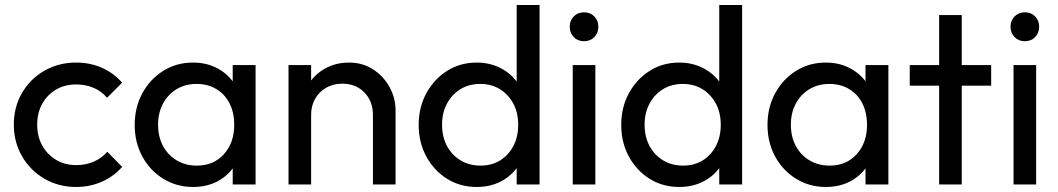

<svg xmlns="http://www.w3.org/2000/svg" viewBox="-20 -734 4210 764"><path d="M283 10Q213 10 156.5 -23Q100 -56 67.5 -112.5Q35 -169 35 -238Q35 -308 67.5 -364Q100 -420 156.5 -452.5Q213 -485 283 -485Q338 -485 385 -464.5Q432 -444 466 -405L406 -345Q384 -371 352.5 -384.5Q321 -398 283 -398Q238 -398 203 -377.5Q168 -357 148 -321Q128 -285 128 -238Q128 -191 148 -155Q168 -119 203 -98Q238 -77 283 -77Q321 -77 352.5 -90.5Q384 -104 407 -130L466 -70Q433 -32 385.5 -11Q338 10 283 10Z M748 10Q683 10 630 -22.5Q577 -55 546.5 -111Q516 -167 516 -237Q516 -307 546.5 -363Q577 -419 629.5 -452Q682 -485 748 -485Q802 -485 844.5 -462.5Q887 -440 913 -400.5Q939 -361 942 -309V-166Q939 -115 913.5 -75Q888 -35 845.5 -12.5Q803 10 748 10ZM763 -75Q830 -75 871 -120.5Q912 -166 912 -237Q912 -286 893.5 -322.5Q875 -359 841 -379.5Q807 -400 762 -400Q717 -400 682.5 -379Q648 -358 628.5 -321.5Q609 -285 609 -238Q609 -190 628.5 -153.5Q648 -117 683 -96Q718 -75 763 -75ZM906 0V-128L923 -244L906 -359V-475H997V0Z M1464 0V-277Q1464 -331 1430 -366Q1396 -401 1342 -401Q1306 -401 1278 -385Q1250 -369 1234 -341Q1218 -313 1218 -277L1181 -298Q1181 -352 1205 -394Q1229 -436 1272 -460.5Q1315 -485 1369 -485Q1423 -485 1464.5 -458Q1506 -431 1530 -387.5Q1554 -344 1554 -295V0ZM1128 0V-475H1218V0Z M1877 10Q1811 10 1759 -22.5Q1707 -55 1676.5 -111Q1646 -167 1646 -237Q1646 -307 1676.5 -363Q1707 -419 1759 -452Q1811 -485 1877 -485Q1930 -485 1973 -462.5Q2016 -440 2042.5 -400.5Q2069 -361 2072 -309V-166Q2069 -115 2043 -75Q2017 -35 1974 -12.5Q1931 10 1877 10ZM1892 -75Q1937 -75 1970.5 -96Q2004 -117 2023 -153.5Q2042 -190 2042 -237Q2042 -286 2022.5 -322Q2003 -358 1969.5 -379Q1936 -400 1891 -400Q1846 -400 1812 -379Q1778 -358 1758.5 -321.5Q1739 -285 1739 -238Q1739 -190 1758.5 -153.5Q1778 -117 1812.5 -96Q1847 -75 1892 -75ZM2127 0H2036V-128L2053 -244L2036 -359V-714H2127Z M2259 0V-475H2349V0ZM2304 -570Q2279 -570 2263 -586.5Q2247 -603 2247 -628Q2247 -652 2263 -668.5Q2279 -685 2304 -685Q2329 -685 2345 -668.5Q2361 -652 2361 -628Q2361 -603 2345 -586.5Q2329 -570 2304 -570Z M2683 10Q2617 10 2565 -22.5Q2513 -55 2482.5 -111Q2452 -167 2452 -237Q2452 -307 2482.5 -363Q2513 -419 2565 -452Q2617 -485 2683 -485Q2736 -485 2779 -462.5Q2822 -440 2848.5 -400.5Q2875 -361 2878 -309V-166Q2875 -115 2849 -75Q2823 -35 2780 -12.5Q2737 10 2683 10ZM2698 -75Q2743 -75 2776.5 -96Q2810 -117 2829 -153.5Q2848 -190 2848 -237Q2848 -286 2828.5 -322Q2809 -358 2775.5 -379Q2742 -400 2697 -400Q2652 -400 2618 -379Q2584 -358 2564.5 -321.5Q2545 -285 2545 -238Q2545 -190 2564.5 -153.5Q2584 -117 2618.5 -96Q2653 -75 2698 -75ZM2933 0H2842V-128L2859 -244L2842 -359V-714H2933Z M3266 10Q3201 10 3148 -22.5Q3095 -55 3064.5 -111Q3034 -167 3034 -237Q3034 -307 3064.5 -363Q3095 -419 3147.5 -452Q3200 -485 3266 -485Q3320 -485 3362.5 -462.5Q3405 -440 3431 -400.5Q3457 -361 3460 -309V-166Q3457 -115 3431.5 -75Q3406 -35 3363.5 -12.5Q3321 10 3266 10ZM3281 -75Q3348 -75 3389 -120.5Q3430 -166 3430 -237Q3430 -286 3411.5 -322.5Q3393 -359 3359 -379.5Q3325 -400 3280 -400Q3235 -400 3200.5 -379Q3166 -358 3146.5 -321.5Q3127 -285 3127 -238Q3127 -190 3146.5 -153.5Q3166 -117 3201 -96Q3236 -75 3281 -75ZM3424 0V-128L3441 -244L3424 -359V-475H3515V0Z M3717 0V-674H3807V0ZM3600 -393V-475H3924V-393Z M4013 0V-475H4103V0ZM4058 -570Q4033 -570 4017 -586.5Q4001 -603 4001 -628Q4001 -652 4017 -668.5Q4033 -685 4058 -685Q4083 -685 4099 -668.5Q4115 -652 4115 -628Q4115 -603 4099 -586.5Q4083 -570 4058 -570Z"/></svg>

Font: Outfit Thin
Style: Regular
Weight: 400
Version: Version 1.100;gftools[0.9.27]